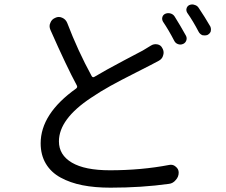

<svg xmlns="http://www.w3.org/2000/svg" viewBox="-20 -827 1040 883"><path d="M673.8 -617.2Q687.5 -626 703.6 -623Q719.7 -620.1 726.6 -605.5Q732.4 -595.7 732.4 -585Q732.4 -579.1 730.5 -573.2Q726.6 -556.6 710.9 -547.9Q695.3 -539.1 671.9 -527.3Q668.9 -525.4 602.1 -491.7Q535.2 -458 488.3 -432.1Q441.4 -406.2 398.4 -377Q251 -279.3 251 -176.8Q251 -114.3 310.5 -79.1Q370.1 -43.9 485.4 -43.9Q629.9 -43.9 757.8 -68.4Q761.7 -69.3 765.6 -69.3Q778.3 -69.3 788.1 -60.5Q801.8 -49.8 801.8 -33.2Q801.8 -13.7 788.1 1Q775.4 16.6 756.8 18.6Q630.9 36.1 488.3 36.1Q416 36.1 359.4 24.9Q302.7 13.7 258.8 -10.3Q214.8 -34.2 190.9 -74.2Q167 -114.3 167 -168Q167 -303.7 330.1 -419.9Q337.9 -425.8 333 -434.6Q286.1 -521.5 211.9 -689.5Q208 -698.2 208 -707Q208 -714.8 211.9 -722.7Q217.8 -738.3 234.4 -745.1Q242.2 -749 250 -749Q258.8 -749 266.6 -745.1Q282.2 -738.3 289.1 -721.7Q337.9 -593.8 401.4 -477.5Q406.2 -468.8 414.1 -473.6Q464.8 -503.9 547.9 -547.9Q630.9 -591.8 636.7 -594.7Q660.2 -608.4 673.8 -617.2ZM729.5 -727.5Q725.6 -734.4 725.6 -741.2Q725.6 -744.1 726.6 -748Q729.5 -758.8 740.2 -763.7Q752 -768.6 764.2 -765.1Q776.4 -761.7 783.2 -751Q809.6 -709 835 -663.1Q840.8 -652.3 836.9 -641.1Q833 -629.9 822.3 -625Q815.4 -622.1 809.6 -622.1Q804.7 -622.1 798.8 -624Q787.1 -627.9 781.2 -639.6Q755.9 -688.5 729.5 -727.5ZM840.8 -768.6Q836.9 -775.4 836.9 -782.2Q836.9 -785.2 837.9 -788.1Q840.8 -798.8 850.6 -803.7Q857.4 -806.6 864.3 -806.6Q869.1 -806.6 874 -804.7Q886.7 -801.8 893.6 -791Q921.9 -749 947.3 -705.1Q950.2 -698.2 950.2 -692.4Q950.2 -687.5 949.2 -682.6Q945.3 -671.9 933.6 -666Q927.7 -664.1 920.9 -664.1Q916 -664.1 911.1 -665Q899.4 -669.9 893.6 -680.7Q868.2 -729.5 840.8 -768.6Z"/></svg>

Font: Gen Jyuu GothicX Regular
Style: Regular
Weight: 400
Designer: [Source Han Sans]
Ryoko NISHIZUKA  (kana & ideographs); Paul D. Hunt (Latin, Greek & Cyrillic); Wenlong ZHANG  (bopomofo
Version: Version 1.002.20150607